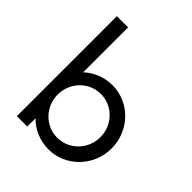

<svg xmlns="http://www.w3.org/2000/svg" viewBox="-189 -784 905 905"><g transform="rotate(45 264.0 -331.0)"><path d="M282.6 5.6C397.2 5.6 490.3 -90.3 490.3 -208.3C490.3 -326.4 397.2 -422.2 282.6 -422.2C227.8 -422.2 178.5 -401.4 141.7 -367.4V-666.7H66.7V0H136.1V-54.9C173.6 -17.4 225 5.6 282.6 5.6ZM272.9 -62.5C193.8 -62.5 130.6 -127.8 130.6 -208.3C130.6 -288.9 193.8 -354.2 272.9 -354.2C352.1 -354.2 415.3 -288.9 415.3 -208.3C415.3 -127.8 352.1 -62.5 272.9 -62.5Z"/></g></svg>

Font: Afacad
Style: Regular
Weight: 400
Designer: Kristian Moeller
Foundry: Dicotype
Version: Version 1.000